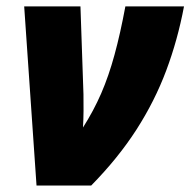

<svg xmlns="http://www.w3.org/2000/svg" viewBox="-20 -573 588 593"><path d="M92.8 0 54.7 -553.2H228.5L237.8 -281.7Q238.3 -255.9 238 -230.2Q237.8 -204.6 236.3 -179.2Q269 -230.5 292.5 -284.4Q315.9 -338.4 333.7 -403.8Q351.6 -469.2 367.2 -553.2H548.3Q528.8 -449.7 493.4 -355.2Q458 -260.7 401.4 -172.6Q344.7 -84.5 261.7 0Z"/></svg>

Font: Open Sans SemiCondensed ExtraBold
Style: Italic
Weight: 800
Width: 4
Italic angle: -12°
Designer: Monotype Design Team
Foundry: Monotype Imaging Inc.
Version: Version 3.003